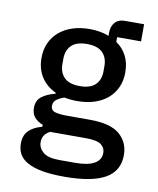

<svg xmlns="http://www.w3.org/2000/svg" viewBox="-89 -667 778 948"><g transform="rotate(10 300.0 -193.0)"><path d="M570 56Q570 136 503 174Q436 212 299 212Q232 212 186.5 203.5Q141 195 112.5 179Q84 163 71.5 140Q59 117 59 88Q59 46 82.5 22.5Q106 -1 149 -12V-22Q123 -32 107.5 -50Q92 -68 92 -97Q92 -135 118 -154.5Q144 -174 185 -184V-189Q138 -211 112 -251Q86 -291 86 -347Q86 -388 101 -421.5Q116 -455 143.5 -478.5Q171 -502 209.5 -515Q248 -528 296 -528Q350 -528 393 -511V-528Q393 -558 410 -578Q427 -598 462 -598H556V-512H436V-488Q470 -465 488 -429.5Q506 -394 506 -347Q506 -306 491 -272.5Q476 -239 448.5 -215.5Q421 -192 382.5 -179.5Q344 -167 296 -167Q262 -167 232 -173Q214 -168 196 -156Q178 -144 178 -123Q178 -99 201 -93Q224 -87 258 -87H374Q478 -87 524 -47.5Q570 -8 570 56ZM468 63Q468 37 447 21.5Q426 6 371 6H192Q154 24 154 64Q154 93 178.5 114Q203 135 260 135H341Q403 135 435.5 116.5Q468 98 468 63ZM296 -242Q349 -242 374 -267Q399 -292 399 -334V-361Q399 -403 374 -428Q349 -453 296 -453Q243 -453 218 -428Q193 -403 193 -361V-334Q193 -292 218 -267Q243 -242 296 -242Z"/></g></svg>

Font: IBM Plex Mono Medium
Style: Regular
Weight: 500
Monospace: yes
Designer: Mike Abbink, Paul van der Laan, Pieter van Rosmalen
Foundry: Bold Monday
Version: Version 2.3